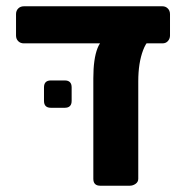

<svg xmlns="http://www.w3.org/2000/svg" viewBox="-20 -591 598 611"><path d="M299 0Q277 0 277 -22V-342Q277 -404 290.5 -438Q304 -472 332 -472H476Q451 -472 435.5 -431.5Q420 -391 420 -332V-22Q420 -12 411.5 -6Q403 0 393 0ZM56 -453Q45 -453 38 -460Q31 -467 31 -478V-546Q31 -557 38 -564Q45 -571 56 -571H497Q507 -571 514 -564Q521 -557 521 -546V-478Q521 -468 514.5 -460.5Q508 -453 497 -453ZM142 -248Q120 -248 120 -270V-313Q120 -335 142 -335H186Q208 -335 208 -313V-270Q208 -248 186 -248Z"/></svg>

Font: Rubik SemiBold
Style: Regular
Weight: 600
Designer: Hubert and Fischer
Foundry: Hubert and Fischer
Version: Version 2.300;gftools[0.9.30]